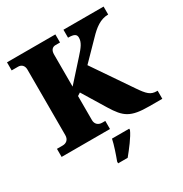

<svg xmlns="http://www.w3.org/2000/svg" viewBox="-209 -874 1199 1255"><g transform="rotate(-30 390.5 -246.5)"><path d="M21 0H386V-61H362C335 -61 313 -78 313 -109V-291L335 -305L441 -131C503 -30 541 0 685 0H781V-61H775C729 -61 708 -81 662 -149L467 -435L599 -570C644 -617 690 -654 750 -654V-714H447V-654C493 -654 509 -644 509 -619C509 -584 488 -556 447 -511L313 -362V-605C313 -636 328 -653 352 -653H386V-714H21V-653H70C95 -653 113 -636 113 -606V-111C113 -77 91 -61 64 -61H21ZM320 208V221H392C428 177 478 113 496 71V61H366C358 102 334 171 320 208Z"/></g></svg>

Font: Noto Serif Lao Black
Style: Regular
Weight: 900
Designer: Monotype Design Team
Foundry: Monotype Imaging Inc.
Version: Version 2.003